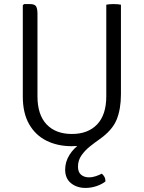

<svg xmlns="http://www.w3.org/2000/svg" viewBox="-20 -706 706 943"><path d="M92 -232V-680L98 -686H127Q151 -686 157.5 -674.2Q164 -662.5 164 -639V-233Q164 -142.5 208.8 -95.2Q253.5 -48 333 -48Q412.5 -48 457.2 -95.2Q502 -142.5 502 -233V-683Q509 -684.5 518.2 -685.2Q527.5 -686 537 -686Q547.5 -686 557 -685.2Q566.5 -684.5 574 -683V-243Q574 -170.5 552.8 -118.2Q531.5 -66 468 -21.5Q446.5 -6.5 422 13Q397.5 32.5 380.2 57Q363 81.5 363 112.5Q363 139 378 152Q393 165 417 165Q434.5 165 451 159.2Q467.5 153.5 480 147Q487.5 153 492.8 162.5Q498 172 498 185Q481.5 198.5 454.8 207.8Q428 217 400 217Q357.5 217 328.8 193.8Q300 170.5 300 127Q300 89 321.2 54.8Q342.5 20.5 380 -4.5L384.5 8Q373 10 358.8 11Q344.5 12 332 12Q262.5 12 208.2 -15Q154 -42 123 -96.2Q92 -150.5 92 -232Z"/></svg>

Font: Signika Negative Light
Style: Regular
Weight: 300
Designer: Anna Giedry
Foundry: Anna Giedry
Version: Version 2.001